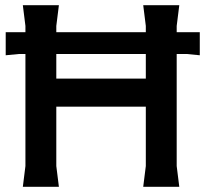

<svg xmlns="http://www.w3.org/2000/svg" viewBox="-20 -720 792 740"><path d="M2 -507V-596H750V-507L698 -512H54ZM532 0 542 -80V-620L532 -700H671L661 -620V-80L671 0ZM68 0 78 -80V-620L68 -700H207L197 -620V-80L207 0ZM124 -309V-417H612V-309Z"/></svg>

Font: AR One Sans SemiBold
Style: Regular
Weight: 600
Designer: Niteesh Yadav
Foundry: Niteesh Yadav
Version: Version 1.001;gftools[0.9.33]